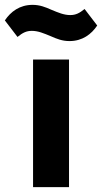

<svg xmlns="http://www.w3.org/2000/svg" viewBox="-67 -770 420 790"><path d="M219 -601C272 -601 309 -629 333 -665L281 -733C260 -716 245 -708 222 -708C196 -708 173 -718 144 -730C119 -741 97 -750 67 -750C14 -750 -23 -722 -47 -686L5 -618C26 -635 41 -643 64 -643C90 -643 113 -633 142 -621C167 -610 189 -601 219 -601ZM69 0H217V-525H69Z"/></svg>

Font: Braiins Sans
Style: Bold
Weight: 700
Designer: Mike Abbink, Paul van der Laan, Pieter van Rosmalen, Jiri Chlebus, Lubos Buracinsky
Foundry: Bold Monday, Sudetype
Version: Version 1.000;hotconv 1.0.109;makeotfexe 2.5.65596